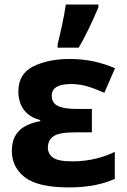

<svg xmlns="http://www.w3.org/2000/svg" viewBox="-20 -816 561 846"><path d="M321.8 -335.9C241.2 -335.9 208 -352.1 208 -395C208 -428.7 236.8 -445.8 293.9 -445.8C350.1 -445.8 393.1 -426.8 439.9 -407.2L486.8 -515.1C429.7 -540.5 362.8 -556.2 288.1 -556.2C225.1 -556.2 171.9 -545.4 127.4 -523.9C83 -502 61 -465.3 61 -413.1C61 -347.2 95.2 -302.7 157.2 -287.1V-282.2C78.6 -267.1 32.2 -231 32.2 -150.9C32.2 -102.5 51.8 -63.5 90.3 -34.2C128.9 -4.9 192.9 9.8 282.2 9.8C374 9.8 437 -5.9 485.8 -27.8V-147C443.4 -125.5 377.4 -105 299.8 -105C256.3 -105 227.5 -110.8 212.9 -122.1C198.2 -133.3 190.9 -147.9 190.9 -166C190.9 -188 199.7 -205.1 216.8 -216.3C233.9 -227.5 265.6 -232.9 313 -232.9H384.8V-335.9ZM326.7 -606C363.3 -668.5 391.6 -731.9 413.6 -784.2V-795.9H270C263.2 -746.1 245.6 -667 233.9 -621.1V-606Z"/></svg>

Font: Avrile Sans
Style: Bold
Weight: 700
Designer: Monotype Design Team, Google (font), Stefan Peev (BGR Cyrillic), Cristiano Sobral (main changes)
Foundry: The Avrile Sans Project Authors
Version: Version 3.110